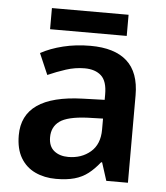

<svg xmlns="http://www.w3.org/2000/svg" viewBox="-51 -740 687 796"><g transform="rotate(5 292.5 -342.0)"><path d="M306 -552Q407 -552 458.5 -505.5Q510 -459 510 -364V0H420L396 -75H392Q369 -46 344.5 -27Q320 -8 288 1Q256 10 211 10Q163 10 124.5 -8Q86 -26 64 -63Q42 -100 42 -157Q42 -240 104.5 -283.5Q167 -327 293 -331L384 -334V-357Q384 -412 359 -434.5Q334 -457 290 -457Q251 -457 212.5 -444.5Q174 -432 138 -416L100 -504Q140 -526 193 -539Q246 -552 306 -552ZM318 -254Q236 -250 204 -226.5Q172 -203 172 -160Q172 -122 195 -103.5Q218 -85 254 -85Q309 -85 346.5 -117Q384 -149 384 -210V-256ZM452 -694V-606H133V-694Z"/></g></svg>

Font: Noto Sans Khmer SemiBold
Style: Regular
Weight: 600
Version: Version 2.003